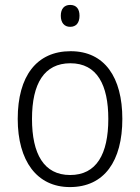

<svg xmlns="http://www.w3.org/2000/svg" viewBox="-20 -750 569 780"><path d="M265 -730C240 -730 227 -713 227 -686C227 -658 241 -641 265 -641C290 -641 303 -658 303 -686C303 -713 291 -730 265 -730ZM477 -267C477 -436 405 -542 267 -542C129 -542 52 -441 52 -267C52 -96 130 10 264 10C404 10 477 -96 477 -267ZM110 -267C110 -411 160 -493 266 -493C375 -493 420 -404 420 -267C420 -124 372 -39 265 -39C158 -39 110 -125 110 -267Z"/></svg>

Font: Noto Sans SemiCondensed Light
Style: Regular
Weight: 300
Width: 4
Designer: Monotype Design Team
Foundry: Monotype Imaging Inc.
Version: Version 2.013